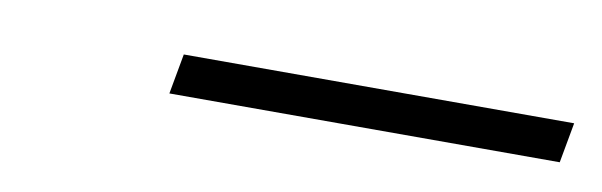

<svg xmlns="http://www.w3.org/2000/svg" viewBox="-23 -475 486 155"><g transform="rotate(10 220.5 -397.5)"><path d="M115 -381H435L441 -414H121Z"/></g></svg>

Font: Advent Pro ExtraLight
Style: Italic
Weight: 250
Italic angle: -12°
Version: Version 3.000